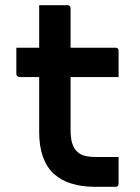

<svg xmlns="http://www.w3.org/2000/svg" viewBox="-20 -720 540 740"><path d="M43 -536H426Q431 -536 434 -533Q437 -530 437 -525Q437 -507 437 -490.5Q437 -474 437 -457.5Q437 -441 437 -423H54Q52 -423 50 -424Q48 -425 46.5 -426.5Q45 -428 44 -430Q43 -432 43 -434Q43 -452 43 -468.5Q43 -485 43 -501.5Q43 -518 43 -536ZM437 -115Q437 -89 437 -63Q437 -37 437 -11Q437 -6 434 -3Q431 0 426 0Q416 0 406 0Q396 0 386 0Q376 0 366 0Q356 0 346 0Q295 0 255 -12.5Q215 -25 187.5 -50Q160 -75 145.5 -115.5Q131 -156 131 -211Q131 -259 131 -307.5Q131 -356 131 -404.5Q131 -453 131 -501.5Q131 -550 131 -599Q131 -624 131 -649Q131 -674 131 -700Q159 -700 186.5 -700Q214 -700 241 -700Q244 -700 246.5 -698.5Q249 -697 250.5 -694.5Q252 -692 252 -689Q252 -630 252 -572Q252 -514 252 -455Q252 -396 252 -338Q252 -280 252 -221Q252 -189 258 -168.5Q264 -148 278 -135Q289 -124 307 -119.5Q325 -115 350 -115Q363 -115 375.5 -115Q388 -115 400.5 -115Q413 -115 425 -115Z"/></svg>

Font: Recursive SemiBold
Style: Regular
Weight: 600
Version: Version 1.085